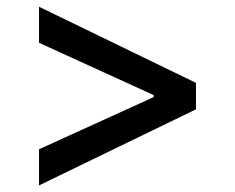

<svg xmlns="http://www.w3.org/2000/svg" viewBox="-20 -575 706 577"><path d="M568.9 -246.4 97.3 -17.8V-126.4L445.3 -284.8L441.8 -278.8V-294L445.3 -287.6L97.3 -446.4V-554.7L568.9 -326Z"/></svg>

Font: InterMG Medium
Style: Regular
Weight: 500
Designer: Rasmus Andersson
Foundry: rsms
Version: Version 3.019;December 26, 2023;FontCreator 15.0.0.2955 64-b